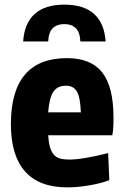

<svg xmlns="http://www.w3.org/2000/svg" viewBox="-20 -800 537 829"><path d="M80 -621Q85 -699 129.5 -739.5Q174 -780 258 -780Q342 -780 386.5 -739.5Q431 -699 436 -621H327Q325 -661 307 -678.5Q289 -696 258 -696Q227 -696 208.5 -679Q190 -662 188 -621ZM270 9Q149 9 88 -60Q27 -129 27 -264Q27 -406 87.5 -477.5Q148 -549 269 -549Q373 -549 421.5 -487Q470 -425 470 -293Q470 -264 469 -248.5Q468 -233 465 -216H188Q190 -185 196 -164.5Q202 -144 212.5 -132Q223 -120 239.5 -115.5Q256 -111 279 -111Q308 -111 352 -118.5Q396 -126 447 -139L452 -22Q415 -8 364.5 0.5Q314 9 270 9ZM265 -430Q228 -430 210.5 -404Q193 -378 188 -315H329Q327 -378 312.5 -404Q298 -430 265 -430Z"/></svg>

Font: Encode Sans Compressed
Style: ExtraBold
Weight: 800
Designer: Pablo Impallari, Andres Torresi
Foundry: Pablo Impallari, Andres Torresi
Version: Version 1.000; ttfautohint (v1.00) -l 8 -r 50 -G 200 -x 14 -